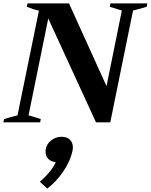

<svg xmlns="http://www.w3.org/2000/svg" viewBox="-40 -720 887 1130"><path d="M-16 -19Q21 -31 63 -41L189 -657Q158 -664 118 -680L122 -700H366L587 -213L677 -658Q650 -666 606 -680L610 -700H827L823 -680Q772 -665 743 -658L609 0H525L244 -611L128 -41Q156 -34 200 -19L196 0H-20ZM195 350Q267 285 288 234Q261 232 244.5 215.5Q228 199 228 174Q228 135 257 110Q286 85 321 85Q355 85 372 102.5Q389 120 389 148Q389 155 387 167Q374 228 332.5 289Q291 350 238 390Z"/></svg>

Font: Trirong ExtraBold
Style: Italic
Weight: 800
Italic angle: -12°
Designer: Katatrad Team
Foundry: CadsonDemak
Version: Version 1.001